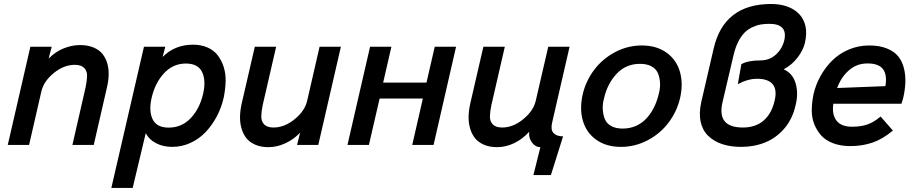

<svg xmlns="http://www.w3.org/2000/svg" viewBox="-20 -720 4544 954"><path d="M18.6 0 130.9 -487.8H236.8L221.7 -428.7Q255.4 -463.4 296.4 -479.7Q337.4 -496.1 377.9 -496.1Q415 -496.1 443.4 -484.6Q471.7 -473.1 488 -453.4Q504.4 -433.6 512.5 -407Q520.5 -380.4 520 -350.6Q519.5 -320.8 512.2 -289.1L445.8 0H339.8L405.3 -286.1Q412.1 -317.9 412.6 -342.8Q413.1 -367.7 397.9 -382.8Q382.8 -397.9 351.6 -397.9Q297.4 -397.9 247.3 -357.2Q197.3 -316.4 185.5 -265.6L124.5 0Z M533.2 213.9 695.3 -487.8H801.3L788.1 -437Q848.6 -498 939 -498Q979 -498 1010.5 -484.4Q1042 -470.7 1061 -446.3Q1080.1 -421.9 1091.1 -388.4Q1102.1 -355 1101.1 -315.9Q1100.1 -276.9 1091.3 -233.9Q1080.1 -184.6 1056.6 -140.6Q1033.2 -96.7 1001 -63Q968.8 -29.3 926 -9.8Q883.3 9.8 835.9 9.8Q791 9.8 756.1 -8.1Q721.2 -25.9 704.1 -58.1L639.2 213.9ZM817.9 -85.9Q883.3 -85.9 927.7 -133.1Q972.2 -180.2 989.3 -253.9Q1004.4 -319.8 984.1 -362.1Q963.9 -404.3 903.8 -404.3Q839.8 -404.3 795.2 -356.2Q750.5 -308.1 733.4 -233.9Q718.3 -168.5 738.5 -127.2Q758.8 -85.9 817.9 -85.9Z M1314 11.2Q1276.4 11.2 1248.3 -1Q1220.2 -13.2 1204.1 -33.7Q1188 -54.2 1179.9 -82.3Q1171.9 -110.4 1172.6 -140.9Q1173.3 -171.4 1180.7 -204.6L1246.1 -487.8H1352.1L1285.6 -199.2Q1278.8 -167.5 1278.3 -142.3Q1277.8 -117.2 1292.7 -101.8Q1307.6 -86.4 1338.9 -86.4Q1393.1 -86.4 1443.8 -127.4Q1494.6 -168.5 1506.3 -219.7L1567.9 -487.8H1673.8L1561.5 0H1456.1L1471.2 -61Q1440.4 -27.8 1398.4 -8.3Q1356.4 11.2 1314 11.2Z M1706.5 0 1818.8 -487.8H1924.8L1883.8 -309.6H2099.1L2140.1 -487.8H2246.1L2134.3 0H2028.3L2081.1 -230.5H1866.2L1813 0Z M2630.4 149.9 2665 11.2Q2640.6 11.2 2623.3 -11.7Q2606 -34.7 2609.4 -65.4Q2577.1 -29.3 2535.2 -9Q2493.2 11.2 2450.2 11.2Q2412.6 11.2 2384.5 -1Q2356.4 -13.2 2340.1 -33.7Q2323.7 -54.2 2315.7 -82.3Q2307.6 -110.4 2308.3 -140.9Q2309.1 -171.4 2316.4 -204.6L2381.8 -487.8H2488.3L2421.9 -199.2Q2415 -167.5 2414.3 -142.3Q2413.6 -117.2 2428.7 -101.8Q2443.8 -86.4 2475.1 -86.4Q2529.3 -86.4 2579.8 -127.7Q2630.4 -168.9 2642.1 -219.7L2704.1 -487.8H2810.1L2723.1 -109.4Q2715.3 -75.2 2730.5 -58.8Q2745.6 -42.5 2777.8 -42.5L2717.3 149.9Z M3065.4 9.8Q2992.2 9.8 2942.6 -25.6Q2893.1 -61 2876 -120.6Q2858.9 -180.2 2875.5 -252Q2891.1 -318.4 2932.6 -373.3Q2974.1 -428.2 3036.6 -461.2Q3099.1 -494.1 3168.9 -494.1Q3242.2 -494.1 3291.7 -458.5Q3341.3 -422.9 3358.4 -363.3Q3375.5 -303.7 3358.9 -231.9Q3343.3 -165.5 3301.8 -110.6Q3260.3 -55.7 3197.8 -22.9Q3135.3 9.8 3065.4 9.8ZM3074.2 -81.1Q3109.9 -81.1 3140.4 -94.7Q3170.9 -108.4 3192.9 -132.6Q3214.8 -156.7 3229.7 -186.8Q3244.6 -216.8 3252.9 -252Q3261.2 -282.2 3259.5 -309.3Q3257.8 -336.4 3248.5 -357.4Q3239.3 -378.4 3216.6 -390.6Q3193.8 -402.8 3160.2 -402.8Q3090.8 -402.8 3044.7 -354.2Q2998.5 -305.7 2981.4 -231.9Q2973.1 -202.1 2975.1 -174.8Q2977.1 -147.5 2986.1 -126.5Q2995.1 -105.5 3017.8 -93.3Q3040.5 -81.1 3074.2 -81.1Z M3662.6 9.8Q3609.9 9.8 3568.4 -3.9Q3526.9 -17.6 3498.5 -45.4Q3470.2 -73.2 3461.2 -115.5Q3452.1 -157.7 3464.8 -214.8L3525.9 -478.5Q3576.7 -700.2 3812 -700.2Q3856.4 -700.2 3891.8 -687.5Q3927.2 -674.8 3950.7 -650.4Q3974.1 -626 3982.2 -590.1Q3990.2 -554.2 3979.5 -507.3Q3971.2 -471.2 3943.6 -434.8Q3916 -398.4 3874 -375.5Q3918.5 -356 3933.3 -305.9Q3948.2 -255.9 3932.6 -195.3Q3917.5 -128.4 3877.2 -81.5Q3836.9 -34.7 3782.5 -12.5Q3728 9.8 3662.6 9.8ZM3670.9 -86.4Q3734.9 -86.4 3774.9 -121.6Q3814.9 -156.7 3829.1 -220.7Q3841.8 -274.9 3819.1 -301.8Q3796.4 -328.6 3742.2 -328.6Q3695.3 -328.6 3646 -301.8L3663.6 -400.9Q3695.8 -419.9 3759.8 -419.9Q3804.2 -420.4 3835.4 -449Q3866.7 -477.5 3877 -520Q3895 -601.6 3802.7 -601.6Q3778.8 -601.6 3759 -598.1Q3739.3 -594.7 3717.5 -584.5Q3695.8 -574.2 3679.2 -557.6Q3662.6 -541 3648.2 -512.7Q3633.8 -484.4 3625 -446.8L3569.8 -211.4Q3541 -86.4 3670.9 -86.4Z M4205.1 5.9Q4157.7 5.9 4120.8 -7.8Q4084 -21.5 4061.8 -45.4Q4039.6 -69.3 4026.4 -101.8Q4013.2 -134.3 4013.4 -172.1Q4013.7 -210 4022 -251Q4032.7 -298.3 4056.4 -341.3Q4080.1 -384.3 4114.5 -418.7Q4148.9 -453.1 4196.8 -473.6Q4244.6 -494.1 4298.8 -494.1Q4350.1 -494.1 4386.7 -479.2Q4423.3 -464.4 4443.1 -439.9Q4462.9 -415.5 4471.4 -380.9Q4480 -346.2 4478.5 -309.6Q4477.1 -272.9 4467.3 -231L4459 -204.6H4120.6Q4112.8 -151.9 4136 -121.1Q4159.2 -90.3 4213.9 -90.3Q4257.8 -90.3 4290.5 -101.8Q4323.2 -113.3 4355.5 -141.1L4416.5 -71.3Q4366.7 -29.3 4315.9 -11.7Q4265.1 5.9 4205.1 5.9ZM4139.6 -282.7 4379.4 -292Q4388.7 -348.1 4367.4 -376.5Q4346.2 -404.8 4290.5 -404.8Q4236.8 -404.8 4197.8 -370.4Q4158.7 -335.9 4139.6 -282.7Z"/></svg>

Font: HK Grotesk SemiBold Italic
Style: Regular
Weight: 600
Italic angle: -13°
Designer: Alfredo Marco Pradil and Stefan Peev
Foundry: Hanken Design Co.
Version: Version 1.000;PS 001.000;hotconv 1.0.88;makeotf.lib2.5.64775